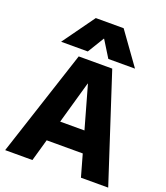

<svg xmlns="http://www.w3.org/2000/svg" viewBox="-175 -1119 1073 1238"><g transform="rotate(20 361.5 -500.0)"><path d="M8 0 247 -730H477L715 0H528L363 -585H361L195 0ZM164 -151V-294H559V-151ZM108 -780 266 -1000H457L615 -780H432L362 -893H360L291 -780Z"/></g></svg>

Font: M PLUS 2 ExtraBold
Style: Regular
Weight: 800
Version: Version 1.001